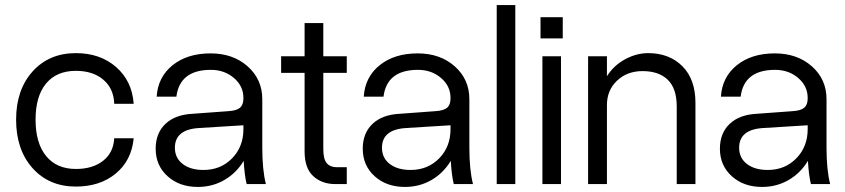

<svg xmlns="http://www.w3.org/2000/svg" viewBox="-20 -720 3307 751"><path d="M43 -252Q43 -368.7 107.4 -440.4Q171.9 -512.2 276.9 -512.2Q371.6 -512.2 434.1 -457.8Q496.6 -403.3 502.9 -314H426.8Q424.8 -374 384 -408.4Q343.3 -442.9 276.9 -442.9Q201.2 -442.9 160.2 -393.3Q119.1 -343.8 119.1 -252Q119.1 -160.2 160.4 -109.6Q201.7 -59.1 276.9 -59.1Q342.8 -59.1 383.3 -91.1Q423.8 -123 426.8 -179.2H502.9Q494.6 -92.3 432.9 -41.3Q371.1 9.8 276.9 9.8Q171.9 9.8 107.4 -62.3Q43 -134.3 43 -252Z M1005.9 -143.1Q1005.9 -55.2 1020 0H944.8Q936.5 -33.2 933.1 -90.8Q904.8 -43.5 857.9 -16.1Q811 11.2 753.9 11.2Q681.6 11.2 635.3 -30.8Q588.9 -72.8 588.9 -138.2Q588.9 -199.2 627 -235.4Q665 -271.5 732.9 -274.9L873 -285.2Q905.3 -287.1 918.7 -298.6Q932.1 -310.1 932.1 -335V-336.9Q932.1 -383.3 895 -415Q857.9 -446.8 804.7 -446.8Q683.1 -446.8 669.9 -341.8H592.8Q597.7 -418.9 655.3 -465.1Q712.9 -511.2 803.7 -511.2Q891.6 -511.2 948.7 -460.4Q1005.9 -409.7 1005.9 -332ZM664.1 -142.1Q664.1 -102.1 694.6 -78.6Q725.1 -55.2 775.9 -55.2Q843.3 -55.2 887.7 -100.6Q932.1 -146 932.1 -214.8V-230L757.8 -219.2Q664.1 -213.4 664.1 -142.1Z M1336.4 -65.9V0H1291.5Q1239.3 0 1205.3 -31Q1171.4 -62 1171.4 -127.9V-435.1H1079.6V-500H1171.4V-629.9H1244.6V-500H1336.4V-435.1H1244.6V-137.2Q1244.6 -97.2 1258.3 -81.5Q1272 -65.9 1297.4 -65.9Z M1815.9 -143.1Q1815.9 -55.2 1830.1 0H1754.9Q1746.6 -33.2 1743.2 -90.8Q1714.8 -43.5 1668 -16.1Q1621.1 11.2 1564 11.2Q1491.7 11.2 1445.3 -30.8Q1398.9 -72.8 1398.9 -138.2Q1398.9 -199.2 1437 -235.4Q1475.1 -271.5 1543 -274.9L1683.1 -285.2Q1715.3 -287.1 1728.8 -298.6Q1742.2 -310.1 1742.2 -335V-336.9Q1742.2 -383.3 1705.1 -415Q1668 -446.8 1614.7 -446.8Q1493.2 -446.8 1480 -341.8H1402.8Q1407.7 -418.9 1465.3 -465.1Q1522.9 -511.2 1613.8 -511.2Q1701.7 -511.2 1758.8 -460.4Q1815.9 -409.7 1815.9 -332ZM1474.1 -142.1Q1474.1 -102.1 1504.6 -78.6Q1535.2 -55.2 1585.9 -55.2Q1653.3 -55.2 1697.8 -100.6Q1742.2 -146 1742.2 -214.8V-230L1567.9 -219.2Q1474.1 -213.4 1474.1 -142.1Z M1922.9 -700.2H1995.6V0H1922.9Z M2094.2 -652.8H2181.2V-569.8H2094.2ZM2101.6 -500H2174.3V0H2101.6Z M2627 -303.2Q2627 -374 2592 -408Q2557.1 -441.9 2493.2 -441.9Q2433.1 -441.9 2393.6 -404.5Q2354 -367.2 2354 -309.1V0H2280.3V-500H2354V-421.9Q2380.4 -463.9 2424.8 -488Q2469.2 -512.2 2515.1 -512.2Q2598.1 -512.2 2649.2 -460.9Q2700.2 -409.7 2700.2 -317.9V0H2627Z M3212.9 -143.1Q3212.9 -55.2 3227.1 0H3151.9Q3143.6 -33.2 3140.1 -90.8Q3111.8 -43.5 3064.9 -16.1Q3018.1 11.2 2960.9 11.2Q2888.7 11.2 2842.3 -30.8Q2795.9 -72.8 2795.9 -138.2Q2795.9 -199.2 2834 -235.4Q2872.1 -271.5 2939.9 -274.9L3080.1 -285.2Q3112.3 -287.1 3125.7 -298.6Q3139.2 -310.1 3139.2 -335V-336.9Q3139.2 -383.3 3102.1 -415Q3064.9 -446.8 3011.7 -446.8Q2890.1 -446.8 2877 -341.8H2799.8Q2804.7 -418.9 2862.3 -465.1Q2919.9 -511.2 3010.7 -511.2Q3098.6 -511.2 3155.8 -460.4Q3212.9 -409.7 3212.9 -332ZM2871.1 -142.1Q2871.1 -102.1 2901.6 -78.6Q2932.1 -55.2 2982.9 -55.2Q3050.3 -55.2 3094.7 -100.6Q3139.2 -146 3139.2 -214.8V-230L2964.8 -219.2Q2871.1 -213.4 2871.1 -142.1Z"/></svg>

Font: Overused Grotesk
Style: Regular
Weight: 400
Version: Version 0.002